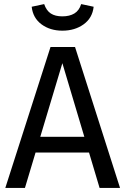

<svg xmlns="http://www.w3.org/2000/svg" viewBox="-20 -919 613 939"><path d="M227 -689H347L567 0H467L285 -610L102 0H6ZM162 -250H407L430 -173H139ZM285 -769Q225 -769 183 -800Q141 -831 135 -886L196 -899Q207 -867 228.5 -853Q250 -839 285 -839Q320 -839 343.5 -853Q367 -867 377 -899L438 -886Q432 -831 389 -800Q346 -769 285 -769Z"/></svg>

Font: Fira Sans Variable
Style: Regular
Weight: 400
Designer: Carrois Corporate & Edenspiekermann AG
Foundry: Carrois Corporate GbR & Edenspiekermann AG
Version: Version 4.202